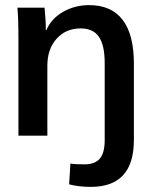

<svg xmlns="http://www.w3.org/2000/svg" viewBox="-20 -530 599 750"><path d="M250 190 255 109Q273 112 310 112Q351 112 370 89.5Q389 67 389 17V-283Q389 -353 366.5 -386Q344 -419 295 -419Q237 -419 201 -378.5Q165 -338 165 -274V0H52V-370Q52 -463 48 -500H154Q159 -453 159 -412H161Q180 -457 226 -483.5Q272 -510 328 -510Q415 -510 459 -452.5Q503 -395 503 -282V17Q503 200 335 200Q287 200 250 190Z"/></svg>

Font: Sarabun SemiBold
Style: Regular
Weight: 600
Designer: Suppakit Chalermlarp | Katatrad Co.,Ltd.
Foundry: Cadson Demak Co.,Ltd.
Version: Version 1.000; ttfautohint (v1.6)